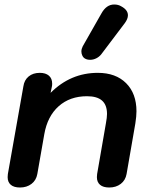

<svg xmlns="http://www.w3.org/2000/svg" viewBox="-20 -824 663 854"><path d="M14 -36Q14 -45 15 -50L84 -440Q88 -468 107.5 -484Q127 -500 157 -500Q183 -500 197.5 -487.5Q212 -475 212 -452Q212 -444 211 -440L205 -411Q294 -500 415 -500Q495 -500 541 -454Q587 -408 587 -329Q587 -307 582 -275L543 -50Q538 -22 517 -6Q496 10 466 10Q439 10 425 -2Q411 -14 411 -36Q411 -45 412 -50L451 -275Q456 -302 456 -317Q456 -357 434 -376.5Q412 -396 367 -396Q291 -396 241 -351.5Q191 -307 177 -227L146 -50Q141 -22 120 -6Q99 10 69 10Q42 10 28 -2Q14 -14 14 -36ZM342 -595Q342 -606 348 -618L431 -764Q453 -804 488 -804Q506 -804 519 -796Q549 -780 549 -756Q549 -740 535 -721L430 -582Q421 -571 408 -564.5Q395 -558 381 -558Q368 -558 359 -563Q351 -567 346.5 -576Q342 -585 342 -595Z"/></svg>

Font: Kodchasan
Style: Bold Italic
Weight: 700
Italic angle: -10°
Version: Version 1.000; ttfautohint (v1.6)